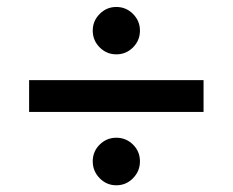

<svg xmlns="http://www.w3.org/2000/svg" viewBox="-20 -597 679 560"><path d="M388.2 -507.8Q388.2 -479 367.9 -458.7Q347.7 -438.5 319.3 -438.5Q291 -438.5 270.8 -458.7Q250.5 -479 250.5 -507.8Q250.5 -536.1 270.8 -556.4Q291 -576.7 319.3 -576.7Q347.7 -576.7 367.9 -556.4Q388.2 -536.1 388.2 -507.8ZM64.9 -270.5V-363.3H573.7V-270.5ZM367.9 -175.3Q388.2 -155.3 388.2 -126.5Q388.2 -97.7 367.9 -77.1Q347.7 -56.6 319.3 -56.6Q291 -56.6 270.8 -77.1Q250.5 -97.7 250.5 -126.5Q250.5 -155.3 270.8 -175.3Q291 -195.3 319.3 -195.3Q347.7 -195.3 367.9 -175.3Z"/></svg>

Font: Basically A Sans Serif Medium
Style: Regular
Weight: 500
Designer: Hyung-Suk Kim
Foundry: Mental Design
Version: 1.000